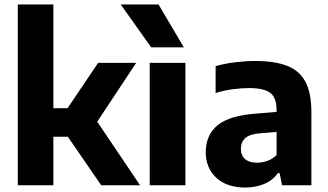

<svg xmlns="http://www.w3.org/2000/svg" viewBox="-20 -828 1466 858"><path d="M432.5 0 239 -281 418.5 -547H588.5L400.5 -263V-305L606 0ZM205 -217V-344.5H295.5V-217ZM59.5 0V-808H218.5V0Z M649 0V-547H808.5V0ZM655.5 -616.5 519.5 -808H688.5L801.5 -616.5Z M1077 10Q993 10 946.2 -33.8Q899.5 -77.5 899.5 -148Q899.5 -225.5 953.2 -269Q1007 -312.5 1127 -320.5L1242 -330L1259 -242L1143 -232.5Q1097 -229 1076.8 -211.5Q1056.5 -194 1056.5 -163.5Q1056.5 -133.5 1075 -117.2Q1093.5 -101 1129 -101Q1151 -101 1174 -108.8Q1197 -116.5 1216 -135.5V-335.5Q1216 -373 1203.8 -394.5Q1191.5 -416 1164.2 -425.2Q1137 -434.5 1091.5 -434.5Q1060 -434.5 1020 -429.2Q980 -424 943.5 -412.5V-532.5Q983.5 -544 1031.2 -549.8Q1079 -555.5 1120 -555.5Q1207 -555.5 1262.8 -534Q1318.5 -512.5 1345 -462.2Q1371.5 -412 1371.5 -325.5V0H1240.5L1229.5 -54.5H1222Q1197.5 -21 1159.5 -5.5Q1121.5 10 1077 10Z"/></svg>

Font: Encode Sans Condensed Thin
Style: Bold
Weight: 700
Version: Version 3.002